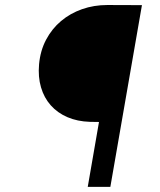

<svg xmlns="http://www.w3.org/2000/svg" viewBox="-20 -731 627 751"><path d="M323.2 0 367.2 -253.9 332 -254.4Q282.7 -255.9 243.7 -272.7Q204.6 -289.6 178.5 -319.1Q152.3 -348.6 140.4 -389.4Q128.4 -430.2 132.8 -479.5Q137.7 -533.2 160.4 -575.9Q183.1 -618.7 218.8 -648.7Q254.4 -678.7 300.8 -695.1Q347.2 -711.4 399.9 -711.4L535.2 -710.9L411.6 0Z"/></svg>

Font: Roboto Mono
Style: Italic
Weight: 400
Designer: Google
Version: Version 2.000985; 2015; ttfautohint (v1.3)